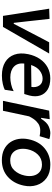

<svg xmlns="http://www.w3.org/2000/svg" viewBox="732 -1282 562 2066"><g transform="rotate(90 1013.0 -249.0)"><path d="M151 0Q144 -47 136.5 -94.5Q129 -142 122 -187.5L108 -276.5Q99.5 -331 90.5 -387.8Q81.5 -444.5 73.5 -497L183 -501Q189.5 -442 196 -384.8Q202.5 -327.5 209 -265L226 -116H236L314 -266Q345 -326 375.2 -383.5Q405.5 -441 435 -497H556Q524 -442 491.8 -386.2Q459.5 -330.5 428 -275L376.5 -185.5Q349.5 -139.5 323 -93Q296.5 -46.5 269.5 0Z M792 11.5Q706 11.5 648.5 -23.5Q591 -58.5 568 -122.2Q545 -186 563 -272Q578 -343.5 614.2 -397Q650.5 -450.5 704 -479.8Q757.5 -509 824.5 -509Q898 -509 944.5 -480Q991 -451 1007.5 -400.5Q1024 -350 1008 -285.5Q1001 -256.5 991.5 -229H663.5Q656 -157 697 -118Q738 -79 813 -79Q847.5 -79 888 -88Q928.5 -97 961 -115L946 -19.5Q927 -8.5 884.8 1.5Q842.5 11.5 792 11.5ZM826 -426.5Q781 -426.5 741 -396.2Q701 -366 679.5 -303L915.5 -306Q923.5 -356.5 899.8 -391.5Q876 -426.5 826 -426.5Z M1065 0Q1076.5 -54.5 1087.2 -105Q1098 -155.5 1111 -218L1121.5 -267.5Q1132.5 -318 1144.8 -376.2Q1157 -434.5 1170.5 -497L1262.5 -503L1248 -410.5H1258Q1296.5 -472.5 1337.5 -491Q1378.5 -509.5 1413 -509.5Q1430 -509.5 1447 -506.5Q1464 -503.5 1477 -499L1445.5 -394.5Q1426.5 -398.5 1411 -399.8Q1395.5 -401 1378.5 -401Q1359 -401 1334.8 -392.5Q1310.5 -384 1284.2 -358.2Q1258 -332.5 1232 -281L1217.5 -212.5Q1205 -155 1194.2 -104.8Q1183.5 -54.5 1172 0Z M1704 12Q1636 12 1588 -12Q1540 -36 1511.8 -76.8Q1483.5 -117.5 1475.2 -169Q1467 -220.5 1478.5 -275.5Q1501.5 -386.5 1576 -448Q1650.5 -509.5 1752 -509.5Q1840 -509.5 1895.8 -469Q1951.5 -428.5 1972.2 -363Q1993 -297.5 1977 -223Q1954.5 -116.5 1882.8 -52.2Q1811 12 1704 12ZM1707.5 -78Q1773 -78 1814.2 -123.5Q1855.5 -169 1869 -234Q1880 -284.5 1870.2 -326.8Q1860.5 -369 1830.5 -394.2Q1800.5 -419.5 1751 -419.5Q1686 -419.5 1643 -375.2Q1600 -331 1586 -264Q1576 -214.5 1585.5 -172.2Q1595 -130 1625.5 -104Q1656 -78 1707.5 -78Z"/></g></svg>

Font: Commissioner Medium
Style: Italic
Weight: 500
Italic angle: -12°
Designer: Kostas Bartsokas
Foundry: Kostas Bartsokas
Version: Version 1.000; ttfautohint (v1.8.3)